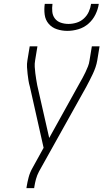

<svg xmlns="http://www.w3.org/2000/svg" viewBox="-20 -975 540 995"><path d="M117 0 118 -7Q122 -32 128.5 -56.5Q135 -81 148 -104L206 -209L135 -525Q130 -542 127.5 -558.5Q125 -575 123 -592Q121 -609 120 -626.5Q119 -644 122 -662L134 -735H174L162 -662Q159 -645 160 -628.5Q161 -612 163 -596Q165 -580 167.5 -564.5Q170 -549 173 -533L235 -260L392 -543Q400 -557 408 -571.5Q416 -586 423 -601Q430 -616 436 -631Q442 -646 444 -662L456 -735H496L484 -662Q481 -644 475 -626.5Q469 -609 461 -592Q453 -575 444.5 -558.5Q436 -542 427 -525L182 -86Q172 -67 166.5 -47Q161 -27 158 -7L157 0ZM329 -815Q301 -815 275 -823.5Q249 -832 232 -852Q215 -872 211.5 -899.5Q208 -927 212 -955H252Q249 -934 251 -914Q253 -894 264.5 -879Q276 -864 295 -857.5Q314 -851 335 -851Q356 -851 377 -857.5Q398 -864 414.5 -879Q431 -894 440 -914Q449 -934 452 -955H492Q488 -927 474.5 -899.5Q461 -872 438 -852Q415 -832 386 -823.5Q357 -815 329 -815Z"/></svg>

Font: Iosevka Term Curly Extralight
Style: Italic
Weight: 200
Italic angle: -9°
Designer: Belleve Invis
Foundry: Belleve Invis
Version: Version 32.3.0